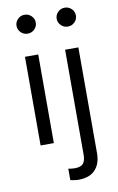

<svg xmlns="http://www.w3.org/2000/svg" viewBox="-101 -767 641 1041"><g transform="rotate(-10 220.0 -247.0)"><path d="M74 0V-488H147V0ZM111 -609Q89 -609 73.5 -624.5Q58 -640 58 -661Q58 -682 73.5 -697.5Q89 -713 111 -713Q133 -713 148.5 -697.5Q164 -682 164 -661Q164 -640 148.5 -624.5Q133 -609 111 -609ZM332 -609Q310 -609 294.5 -624.5Q279 -640 279 -661Q279 -682 294.5 -697.5Q310 -713 332 -713Q354 -713 369.5 -697.5Q385 -682 385 -661Q385 -640 369.5 -624.5Q354 -609 332 -609ZM245 219Q233 219 221.5 217Q210 215 200 213V150Q216 154 236 154Q268 154 281.5 139Q295 124 295 90V-488H368V94Q368 153 336.5 186Q305 219 245 219Z"/></g></svg>

Font: Red Hat Text VF
Style: Regular
Weight: 400
Designer: Pentagram, MCKL
Foundry: Pentagram, MCKL
Version: Version 1.023